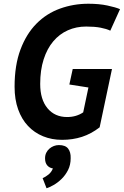

<svg xmlns="http://www.w3.org/2000/svg" viewBox="-20 -734 662 1027"><path d="M369 -365H579L513 -53Q468 -18 418.5 -2Q369 14 312 14Q257 14 210.5 -5Q164 -24 130 -60Q96 -96 77 -149Q58 -202 58 -270Q58 -385 89.5 -469Q121 -553 175 -607.5Q229 -662 301 -688Q373 -714 453 -714Q510 -714 554.5 -704.5Q599 -695 622 -685L570 -570Q549 -580 517.5 -586Q486 -592 441 -592Q388 -592 343 -572Q298 -552 265 -513Q232 -474 213.5 -416.5Q195 -359 195 -285Q195 -202 234 -155Q273 -108 339 -108Q388 -108 425 -133L453 -266L351 -282ZM221 113Q221 96 227.5 83Q234 70 244.5 61Q255 52 268 47Q281 42 295 42Q330 42 344.5 61Q359 80 358 112Q358 148 344 175.5Q330 203 309.5 223Q289 243 267 255.5Q245 268 229 273L208 219Q224 212 239.5 199.5Q255 187 263 167Q244 164 232.5 150.5Q221 137 221 113Z"/></svg>

Font: PT Sans
Style: Bold Italic
Weight: 700
Italic angle: -12°
Designer: A.Korolkova, O.Umpeleva, V.Yefimov
Foundry: ParaType Ltd
Version: Version 2.003W OFL